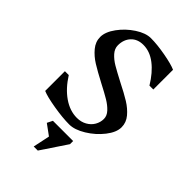

<svg xmlns="http://www.w3.org/2000/svg" viewBox="-318 -919 1336 1336"><g transform="rotate(45 350.0 -251.0)"><path d="M313 -340Q237 -380 191 -408.5Q145 -437 112.5 -476Q80 -515 80 -562Q80 -612 122 -669.5Q164 -727 224.5 -766.5Q285 -806 336 -806Q398 -806 480 -791Q562 -776 600 -759V-565H562Q513 -646 454.5 -691Q396 -736 332 -736Q275 -736 241.5 -700.5Q208 -665 208 -608Q208 -575 233.5 -546.5Q259 -518 296.5 -496Q334 -474 401 -439Q475 -402 521 -373.5Q567 -345 598.5 -307.5Q630 -270 630 -223Q630 -173 585 -115.5Q540 -58 475.5 -18.5Q411 21 358 21Q293 21 203.5 6Q114 -9 75 -26V-220H113Q164 -139 229 -94Q294 -49 363 -49Q404 -49 436 -67Q468 -85 485 -114.5Q502 -144 502 -177Q502 -208 477 -235Q452 -262 414.5 -284.5Q377 -307 313 -340ZM459 114 332 304H292L318 180L240 123L260 83H459Z"/></g></svg>

Font: Inknut
Style: Antiqua
Weight: 400
Designer: Claus Eggers Srensen
Foundry: Claus Eggers Srensen
Version: Version 1.000; ttfautohint (v1.2) -l 7 -r 28 -G 50 -x 13 -D 